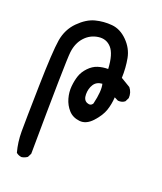

<svg xmlns="http://www.w3.org/2000/svg" viewBox="-138 -840 776 922"><g transform="rotate(20 250.0 -378.5)"><path d="M82 -5.9Q66.4 -7.8 54.7 -17.6Q41 -67.4 41 -122.1Q41 -176.8 44.9 -355.5Q48.8 -534.2 58.6 -593.3Q68.4 -652.3 108.4 -692.4Q148.4 -732.4 189.9 -743.2Q231.4 -753.9 274.4 -750Q317.4 -746.1 353.5 -710Q389.6 -673.8 398.4 -627Q407.2 -580.1 405.3 -528.3L454.1 -499Q471.7 -477.5 469.7 -448.2L460 -428.7Q446.3 -417 424.8 -418.9L405.3 -428.7Q403.3 -393.6 392.6 -361.3Q381.8 -329.1 350.6 -294.9Q319.3 -260.7 284.2 -264.6Q249 -268.6 228 -292Q207 -315.4 198.2 -346.7Q189.5 -377.9 192.4 -408.2Q195.3 -438.5 203.6 -462.9Q211.9 -487.3 232.4 -508.8Q252.9 -530.3 277.3 -538.1Q301.8 -545.9 329.1 -545.9Q325.2 -621.1 298.8 -650.4Q272.5 -679.7 231.9 -673.8Q191.4 -668 164.1 -637.7Q136.7 -607.4 130.9 -560.1Q125 -512.7 121.1 -37.1L111.3 -17.6Q97.7 -7.8 82 -5.9ZM319.3 -366.2Q335.9 -435.5 327.1 -469.7Q297.9 -467.8 284.2 -446.3Q270.5 -424.8 270.5 -395.5Q270.5 -366.2 290 -357.9Q309.6 -349.6 319.3 -366.2Z"/></g></svg>

Font: JasonHandwriting2
Style: Regular
Weight: 400
Version: Version 1.05.10